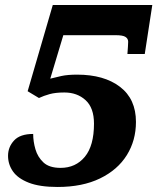

<svg xmlns="http://www.w3.org/2000/svg" viewBox="-20 -734 626 764"><path d="M209 10Q138 10 94.5 -7Q51 -24 31.5 -52Q12 -80 12 -114Q12 -149 36 -175Q60 -201 112 -201Q112 -171 121 -140Q130 -109 153 -87.5Q176 -66 221 -66Q281 -66 317.5 -110Q354 -154 354 -242Q354 -305 320.5 -335.5Q287 -366 236 -366Q201 -366 177.5 -359.5Q154 -353 135 -344L90 -371L190 -714H586L556 -519H487Q488 -532 489 -547Q490 -562 490 -568Q490 -580 479.5 -587Q469 -594 440 -594H232L180 -421Q199 -426 224 -431.5Q249 -437 287 -437Q394 -437 457.5 -388.5Q521 -340 521 -249Q521 -175 484.5 -116.5Q448 -58 378 -24Q308 10 209 10Z"/></svg>

Font: Noto Serif ExtraBold
Style: Italic
Weight: 800
Italic angle: -12°
Designer: Monotype Design Team
Foundry: Monotype Imaging Inc.
Version: Version 2.013